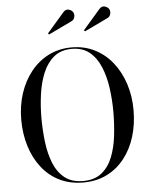

<svg xmlns="http://www.w3.org/2000/svg" viewBox="-63 -1028 860 1090"><g transform="rotate(-5 367.0 -483.0)"><path d="M586 -908.5 451.5 -844 446 -850.5 543.5 -963Q558 -979.5 575.2 -974.8Q592.5 -970 599.5 -957.5Q606.5 -945 602.5 -929.8Q598.5 -914.5 586 -908.5ZM381 -908.5 246.5 -844 241 -850.5 338.5 -963Q353 -979.5 370.2 -974.8Q387.5 -970 394.5 -957.5Q401.5 -945 397.5 -929.8Q393.5 -914.5 381 -908.5ZM367.5 10Q291 10 231.5 -19.8Q172 -49.5 131 -102.5Q90 -155.5 68.5 -225.2Q47 -295 47 -375Q47 -455 69.8 -524.8Q92.5 -594.5 134.8 -647.5Q177 -700.5 236 -730.2Q295 -760 367.5 -760Q439.5 -760 498.5 -730.2Q557.5 -700.5 599.5 -647.5Q641.5 -594.5 664.2 -524.8Q687 -455 687 -375Q687 -295 665.8 -225.2Q644.5 -155.5 603.2 -102.5Q562 -49.5 502.8 -19.8Q443.5 10 367.5 10ZM367.5 -751.5Q306 -751.5 266 -718.8Q226 -686 203.2 -631.5Q180.5 -577 171.2 -510Q162 -443 162 -375Q162 -307 170 -240Q178 -173 199.5 -118.5Q221 -64 261.5 -31.2Q302 1.5 367.5 1.5Q432.5 1.5 473 -31.2Q513.5 -64 535 -118.5Q556.5 -173 564.2 -240Q572 -307 572 -375Q572 -443 562.8 -510Q553.5 -577 531 -631.5Q508.5 -686 468.8 -718.8Q429 -751.5 367.5 -751.5Z"/></g></svg>

Font: Bodoni* 24pt
Style: Regular
Weight: 400
Version: Version 2.3